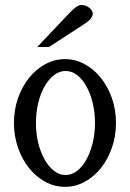

<svg xmlns="http://www.w3.org/2000/svg" viewBox="-20 -723 514 759"><path d="M35.2 -237.3Q35.2 -289.1 51.3 -335Q67.4 -380.9 94.7 -415Q122.1 -449.2 158.7 -469.2Q195.3 -489.3 237.3 -489.3Q278.3 -489.3 314.9 -469.2Q351.6 -449.2 378.9 -415Q406.2 -380.9 422.4 -335Q438.5 -289.1 438.5 -237.3Q438.5 -184.6 422.4 -138.7Q406.2 -92.8 378.9 -58.6Q351.6 -24.4 314.9 -4.4Q278.3 15.6 237.3 15.6Q195.3 15.6 158.7 -4.4Q122.1 -24.4 94.7 -58.6Q67.4 -92.8 51.3 -138.7Q35.2 -184.6 35.2 -237.3ZM122.1 -237.3Q122.1 -194.3 131.3 -157.2Q140.6 -120.1 156.7 -91.8Q172.9 -63.5 193.8 -47.4Q214.8 -31.2 239.3 -31.2Q263.7 -31.2 284.7 -47.4Q305.7 -63.5 321.3 -91.8Q336.9 -120.1 346.2 -157.2Q355.5 -194.3 355.5 -237.3Q355.5 -279.3 346.2 -316.9Q336.9 -354.5 321.3 -382.3Q305.7 -410.2 284.7 -426.3Q263.7 -442.4 239.3 -442.4Q214.8 -442.4 193.8 -426.3Q172.9 -410.2 156.7 -382.3Q140.6 -354.5 131.3 -316.9Q122.1 -279.3 122.1 -237.3ZM127 -537.1 253.9 -670.9Q284.2 -703.1 299.8 -703.1Q312.5 -703.1 321.3 -699.2Q330.1 -695.3 335.9 -689.9Q341.8 -684.6 344.2 -678.7Q346.7 -672.9 346.7 -668.9Q346.7 -648.4 308.6 -625L173.8 -537.1Z"/></svg>

Font: Uchen
Style: Regular
Weight: 400
Designer: Christopher J. Fynn
Foundry: Christopher J. Fynn for DDC
Version: Version 1.000 preliminary